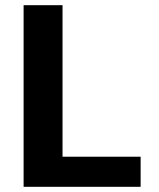

<svg xmlns="http://www.w3.org/2000/svg" viewBox="-20 -720 614 740"><path d="M71 0V-700H221V-116H522V0Z"/></svg>

Font: DM Sans 11pt Black
Style: Regular
Weight: 900
Version: Version 4.004;gftools[0.9.30]